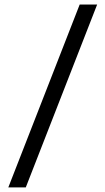

<svg xmlns="http://www.w3.org/2000/svg" viewBox="-20 -690 456 830"><path d="M91.5 120H16L324.5 -670.5H400Z"/></svg>

Font: Anek Malayalam Medium
Style: Regular
Weight: 400
Version: Version 1.003